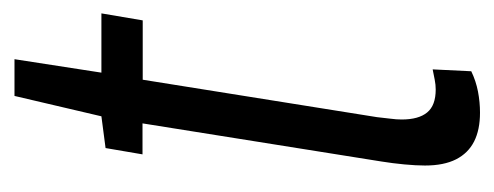

<svg xmlns="http://www.w3.org/2000/svg" viewBox="-238 -464 712 277"><g transform="rotate(-90 118.5 -326.0)"><path d="M156.4 -58.3 153.7 -2.6Q139.5 4.2 124.4 7.1Q109.2 10 94 10Q69.2 10 52.4 1.5Q35.5 -7.1 26.6 -24.6Q17.7 -42.2 17.7 -69.4Q17.7 -82.2 19.3 -99.2Q20.9 -116.1 23.5 -132.2L78.5 -476.9H33.8L42.9 -530.2L88.7 -536.2L118.1 -661.6H171.1L151.7 -536.2H237.2L227.1 -476.6H141.5L87.5 -138.7Q86.5 -128.2 85.3 -119.5Q84.1 -110.7 84.1 -103Q84.1 -78.5 94.3 -66.2Q104.4 -53.9 127.4 -53.9Q134.2 -53.9 141.3 -55.3Q148.4 -56.6 156.4 -58.3Z"/></g></svg>

Font: Georama
Style: Italic
Weight: 400
Width: 2
Italic angle: -9°
Designer: Jean-Baptiste Levee
Foundry: Production Type
Version: Version 1.000